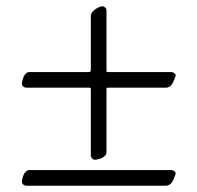

<svg xmlns="http://www.w3.org/2000/svg" viewBox="-20 -631 630 613"><path d="M320 -407V-598C320 -605 313 -611 306 -611C300 -611 270 -599 270 -580V-409C270 -403 269 -401 263 -401H74C56 -401 50 -372 50 -363C50 -357 57 -351 64 -351H266C269 -351 270 -349 270 -346V-135C270 -128 276 -121 282 -121C291 -121 320 -127 320 -145V-347C320 -350 321 -351 324 -351H509C528 -351 534 -370 540 -387C540 -388 541 -389 541 -390C541 -396 533 -401 527 -401H324C321 -401 320 -400 320 -407ZM64 -38H509C528 -38 534 -57 540 -74C540 -75 541 -76 541 -77C541 -83 533 -88 527 -88H74C56 -88 50 -59 50 -50C50 -44 57 -38 64 -38Z"/></svg>

Font: EB Garamond 12
Style: Regular
Weight: 400
Version: Version 0.016+